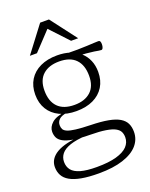

<svg xmlns="http://www.w3.org/2000/svg" viewBox="-173 -806 889 1136"><g transform="rotate(-20 271.5 -237.5)"><path d="M248 240.5Q184 240.5 139.5 232.2Q95 224 67.5 208.2Q40 192.5 27.5 169.2Q15 146 15 116.5Q15 91 28 70Q41 49 67.5 33.2Q94 17.5 134.2 8Q174.5 -1.5 229 -4L258.5 -6L253 4.5Q189 8 150.2 21.2Q111.5 34.5 94 56.2Q76.5 78 76.5 106.5Q76.5 137 93.2 158Q110 179 148 190Q186 201 249.5 201Q324.5 201 372.5 187.5Q420.5 174 443.8 149.8Q467 125.5 467 92.5Q467 73.5 459.8 58.2Q452.5 43 432.5 32Q412.5 21 374.8 14.8Q337 8.5 275.5 8Q212 7.5 171.8 0.5Q131.5 -6.5 109.5 -18.8Q87.5 -31 79.5 -47.8Q71.5 -64.5 71.5 -85Q71.5 -115 98.5 -139.2Q125.5 -163.5 190 -172L193 -162Q157 -157 141.8 -142.2Q126.5 -127.5 126.5 -107Q126.5 -92 132.2 -81Q138 -70 155.5 -62.5Q173 -55 207.5 -50.8Q242 -46.5 298.5 -45Q365 -43.5 409 -35.2Q453 -27 478.8 -11.5Q504.5 4 515.5 26.5Q526.5 49 526.5 79.5Q526.5 127.5 494.8 163.8Q463 200 401 220.2Q339 240.5 248 240.5ZM250 -151Q189.5 -151 145 -172.2Q100.5 -193.5 76.5 -232.8Q52.5 -272 52.5 -325.5Q52.5 -379.5 77 -418.8Q101.5 -458 146.5 -479.2Q191.5 -500.5 252.5 -500.5Q298 -500.5 334.2 -488.5Q370.5 -476.5 396 -453.5Q421.5 -430.5 435.2 -398.2Q449 -366 449 -326Q449 -272 424.8 -232.8Q400.5 -193.5 355.8 -172.2Q311 -151 250 -151ZM251.5 -189.5Q316 -189.5 353.2 -223Q390.5 -256.5 390.5 -322.5Q390.5 -390 355.5 -426.2Q320.5 -462.5 252 -462.5Q187 -462.5 149.5 -429Q112 -395.5 112 -329.5Q112 -262 147.2 -225.8Q182.5 -189.5 251.5 -189.5ZM340.5 -457.5 300 -491.5Q342.5 -490.5 377.5 -491Q412.5 -491.5 439 -492.8Q465.5 -494 483.8 -495Q502 -496 511.5 -496Q519 -496 522.2 -490Q525.5 -484 525.5 -472.5Q525.5 -459 521.5 -449.8Q517.5 -440.5 510.5 -440.5Q504 -440.5 494.5 -442.2Q485 -444 467.5 -446.8Q450 -449.5 419.5 -452.2Q389 -455 340.5 -457.5ZM101.5 -553 225.5 -716.5H281L405.5 -553H361L244 -678H263.5L146 -553Z"/></g></svg>

Font: Newsreader 9pt Light
Style: Regular
Weight: 300
Designer: Hugues Gentile
Foundry: Production Type
Version: Version 1.003